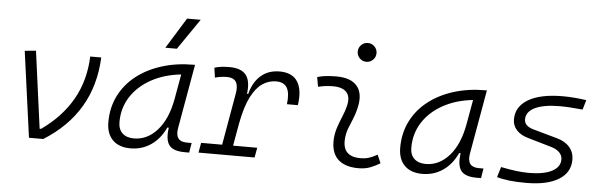

<svg xmlns="http://www.w3.org/2000/svg" viewBox="-50 -968 3616 1152"><g transform="rotate(5 1758.0 -392.5)"><path d="M151.9 0 81.1 -517.6 148.4 -523.9 210.9 -59.6H219.7Q341.3 -145.5 405.8 -259.5Q470.2 -373.5 475.6 -517.6H542Q527.3 -180.7 237.8 0Z M763.7 10.3Q694.3 10.3 656.2 -27.8Q618.2 -65.9 618.2 -135.3Q618.2 -223.1 654.1 -294.7Q689.9 -366.2 754.9 -417Q819.8 -467.8 907.2 -495.1Q994.6 -522.5 1097.2 -522.5H1106.4L1038.1 -135.7Q1023.9 -53.7 1097.7 -53.7H1127L1117.2 4.9H1090.3Q1021 4.9 996.3 -27.6Q971.7 -60.1 982.4 -133.3H973.6Q941.4 -64 887 -26.9Q832.5 10.3 763.7 10.3ZM778.8 -50.8Q859.9 -50.8 920.4 -119.1Q981 -187.5 1002.9 -312.5L1028.8 -458Q925.8 -446.8 848.1 -403.6Q770.5 -360.4 727.5 -293Q684.6 -225.6 684.6 -141.1Q684.6 -98.1 709.5 -74.5Q734.4 -50.8 778.8 -50.8ZM919.9 -609.4 1034.7 -794.9H1116.7L989.3 -609.4Z M1172.9 0 1183.6 -59.6H1310.1L1365.2 -373.5Q1381.3 -466.8 1304.7 -466.8Q1286.1 -466.8 1268.1 -464.4Q1250 -461.9 1231.9 -456.5L1223.6 -515.6Q1244.6 -522.5 1267.3 -524.9Q1290 -527.3 1314 -527.3Q1384.8 -527.3 1413.6 -490.5Q1442.4 -453.6 1432.1 -377H1439.5Q1458 -448.7 1503.2 -488Q1548.3 -527.3 1616.2 -527.3Q1691.9 -527.3 1723.9 -478Q1755.9 -428.7 1742.2 -335.4H1676.3Q1684.6 -401.9 1666.3 -434.1Q1647.9 -466.3 1600.1 -466.3Q1556.2 -466.3 1517.8 -440.7Q1479.5 -415 1449.5 -356Q1419.4 -296.9 1400.4 -196.3L1376 -59.6H1521.5L1510.7 0Z M2245.1 -81.1 2266.6 -31.2Q2238.8 -14.2 2208 -2.2Q2177.2 9.8 2137.2 9.8Q2052.7 9.8 2011.2 -31.7Q1969.7 -73.2 1974.6 -153.3Q1977.1 -189.9 1988.8 -224.6Q2000.5 -259.3 2014.4 -292Q2028.3 -324.7 2035.6 -355Q2049.8 -410.2 2025.4 -438.5Q2001 -466.8 1942.4 -466.8Q1896 -466.8 1853 -455.6L1842.8 -513.7Q1871.6 -522 1900.4 -524.7Q1929.2 -527.3 1958 -527.3Q2046.9 -527.3 2084.2 -480.7Q2121.6 -434.1 2099.6 -345.2Q2091.3 -310.5 2078.4 -280.5Q2065.4 -250.5 2054.4 -221.2Q2043.5 -191.9 2041 -157.7Q2033.7 -51.3 2143.1 -51.3Q2171.9 -51.3 2193.6 -58.1Q2215.3 -64.9 2245.1 -81.1ZM2128.4 -630.4Q2105 -630.4 2088.4 -647Q2071.8 -663.6 2071.8 -687Q2071.8 -710.4 2088.4 -727.1Q2105 -743.7 2128.4 -743.7Q2151.9 -743.7 2168.5 -727.1Q2185.1 -710.4 2185.1 -687Q2185.1 -663.6 2168.5 -647Q2151.9 -630.4 2128.4 -630.4Z M2521.5 10.3Q2452.1 10.3 2414.1 -27.8Q2376 -65.9 2376 -135.3Q2376 -223.1 2411.9 -294.7Q2447.8 -366.2 2512.7 -417Q2577.6 -467.8 2665 -495.1Q2752.4 -522.5 2855 -522.5H2864.3L2795.9 -135.7Q2781.7 -53.7 2855.5 -53.7H2884.8L2875 4.9H2848.1Q2778.8 4.9 2754.2 -27.6Q2729.5 -60.1 2740.2 -133.3H2731.4Q2699.2 -64 2644.8 -26.9Q2590.3 10.3 2521.5 10.3ZM2536.6 -50.8Q2617.7 -50.8 2678.2 -119.1Q2738.8 -187.5 2760.7 -312.5L2786.6 -458Q2683.6 -446.8 2606 -403.6Q2528.3 -360.4 2485.4 -293Q2442.4 -225.6 2442.4 -141.1Q2442.4 -98.1 2467.3 -74.5Q2492.2 -50.8 2536.6 -50.8Z M3146.5 9.8Q3032.7 9.8 2970.2 -9.8L2989.3 -71.8Q3088.9 -51.3 3157.2 -51.3Q3247.1 -51.3 3296.4 -76.9Q3345.7 -102.5 3345.7 -148.9Q3345.7 -172.9 3327.9 -190.9Q3310.1 -209 3277.8 -218.3L3133.3 -260.3Q3089.4 -272.9 3065.2 -300Q3041 -327.1 3041 -363.3Q3041 -441.4 3114.5 -484.4Q3188 -527.3 3321.8 -527.3Q3355 -527.3 3391.8 -524.4Q3428.7 -521.5 3463.4 -516.1L3446.3 -458Q3362.3 -466.3 3309.6 -466.3Q3213.4 -466.3 3160.4 -441.2Q3107.4 -416 3107.4 -369.6Q3107.4 -329.1 3163.6 -313.5L3307.1 -273.4Q3357.4 -259.8 3384.5 -228.3Q3411.6 -196.8 3411.6 -152.8Q3411.6 -75.2 3342.3 -32.7Q3272.9 9.8 3146.5 9.8Z"/></g></svg>

Font: Cascadia Code Light
Style: Italic
Weight: 300
Italic angle: -10°
Monospace: yes
Designer: Aaron Bell
Foundry: Saja Typeworks
Version: Version 2404.023; ttfautohint (v1.8.4)